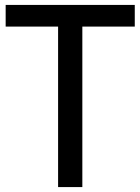

<svg xmlns="http://www.w3.org/2000/svg" viewBox="-20 -760 570 780"><path d="M216 0V-652H3V-740H527.5V-652H314.5V0Z"/></svg>

Font: Encode Sans Cnd Md
Style: Regular
Weight: 500
Width: 3
Designer: Multiple Designers
Foundry: Impallari Type
Version: Version 3.002; ttfautohint (v1.8.3) -l 8 -r 50 -G 200 -x 14 